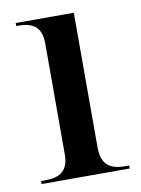

<svg xmlns="http://www.w3.org/2000/svg" viewBox="-67 -584 463 631"><g transform="rotate(-10 164.5 -268.0)"><path d="M21 0H315V-10H302C251 -10 223 -29 223 -87V-536H29V-526H34C85 -526 113 -508 113 -453V-84C113 -28 85 -10 34 -10H21Z"/></g></svg>

Font: Noto Serif Display Medium
Style: Regular
Weight: 500
Designer: Monotype Design Team
Foundry: Monotype Imaging Inc.
Version: Version 2.009